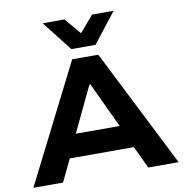

<svg xmlns="http://www.w3.org/2000/svg" viewBox="-98 -1037 1085 1130"><g transform="rotate(-10 444.0 -472.0)"><path d="M10 0 366 -705H522L878 0H697L604 -195L677 -133H208L281 -195L187 0ZM440 -541 294 -234 263 -270H622L590 -234L446 -541ZM372 -765 232 -944H362L444 -847L527 -944H656L516 -765Z"/></g></svg>

Font: Nunito Sans 7pt SemiExpanded ExtraBold
Style: Regular
Weight: 800
Width: 6
Designer: Vernon Adams
Foundry: Vernon Adams
Version: Version 3.101;gftools[0.9.27]